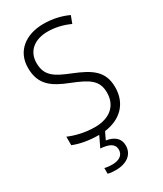

<svg xmlns="http://www.w3.org/2000/svg" viewBox="-235 -861 964 1136"><g transform="rotate(-30 246.5 -293.0)"><path d="M328 91C328 43 294 15 240 7L264 -43C373 -57 446 -126 446 -238C446 -349 379 -391 265 -437C168 -476 114 -505 114 -594C114 -676 174 -723 264 -723C312 -723 363 -712 413 -689L432 -739C385 -761 328 -775 265 -775C144 -775 55 -709 56 -593C56 -479 123 -434 228 -393C339 -349 388 -318 388 -235C388 -145 325 -93 225 -93C159 -93 95 -109 49 -129V-71C93 -53 151 -41 223 -41L188 32C245 36 280 52 280 92C280 130 250 150 202 150C183 150 165 148 151 144V183C164 187 182 189 203 189C281 189 328 152 328 91Z"/></g></svg>

Font: Noto Sans Tamil UI SemiCondensed Light
Style: Regular
Weight: 300
Width: 4
Designer: Jelle Bosma - Monotype Design Team
Foundry: Monotype Imaging Inc.
Version: Version 2.004